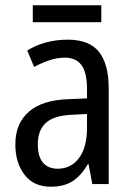

<svg xmlns="http://www.w3.org/2000/svg" viewBox="-20 -762 500 726"><path d="M236 -612Q318 -612 354.5 -565.5Q391 -519 391 -429V-66H329L315 -141H312Q287 -98 254.5 -77Q222 -56 172 -56Q107 -56 72.5 -101.5Q38 -147 38 -216Q38 -295 89 -339.5Q140 -384 239 -387L309 -390V-425Q309 -488 288 -516Q267 -544 225 -544Q197 -544 168 -534.5Q139 -525 109 -509L83 -571Q115 -591 154 -601.5Q193 -612 236 -612ZM252 -328Q183 -325 153 -297Q123 -269 123 -217Q123 -169 143 -146.5Q163 -124 198 -124Q248 -124 278.5 -164Q309 -204 309 -279V-331ZM363 -742V-678H104V-742Z"/></svg>

Font: Noto Sans Malayalam UI Condensed
Style: Regular
Weight: 400
Width: 3
Designer: Jelle Bosma - Monotype Design Team
Foundry: Monotype Imaging Inc.
Version: Version 2.104; ttfautohint (v1.8.4.7-5d5b)